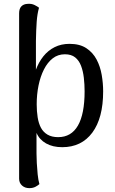

<svg xmlns="http://www.w3.org/2000/svg" viewBox="-20 -750 596 994"><path d="M132 224Q109 224 94 210.5Q79 197 79 175V-681Q79 -705 90.5 -717Q102 -729 122 -730Q143 -732 159 -724Q175 -716 182 -710Q173 -679 170 -638Q167 -597 166 -538V-298L143 -291Q149 -343 164.5 -385.5Q180 -428 204.5 -458.5Q229 -489 263 -506Q297 -523 340 -523Q393 -523 427 -500.5Q461 -478 480 -442Q499 -406 506.5 -362.5Q514 -319 514 -277Q514 -139 458 -63.5Q402 12 302 12Q253 12 218.5 -7.5Q184 -27 169 -62V44Q169 65 170.5 94Q172 123 175 152.5Q178 182 184 203Q178 209 164.5 216.5Q151 224 132 224ZM281 -40Q349 -40 383.5 -100Q418 -160 418 -277Q418 -313 414 -347.5Q410 -382 399.5 -409.5Q389 -437 369 -453Q349 -469 316 -469Q280 -469 253 -448Q226 -427 207.5 -390.5Q189 -354 179.5 -307.5Q170 -261 170 -210Q170 -174 175 -142.5Q180 -111 192 -88.5Q204 -66 226 -53Q248 -40 281 -40Z"/></svg>

Font: Arima Medium
Style: Regular
Weight: 500
Designer: Joana Correia and Natanael Gama
Foundry: NDISCOVER
Version: Version 1.101;gftools[0.9.23]